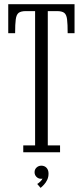

<svg xmlns="http://www.w3.org/2000/svg" viewBox="-20 -720 392 908"><path d="M90 0V-32.5H146V-667.5H103Q79 -667.5 68.2 -659.2Q57.5 -651 54.5 -628.2Q51.5 -605.5 51.5 -563H19V-700H332.5V-563H300Q300 -605.5 297.2 -628.2Q294.5 -651 283.8 -659.2Q273 -667.5 249 -667.5H206V-32.5H264V0ZM172 168.5 156 150Q161 147.5 170.2 139Q179.5 130.5 180.5 124Q179.5 125.5 174.5 125.5Q161.5 125.5 152.5 116.5Q143.5 107.5 143.5 94.5Q143.5 81 153 72.2Q162.5 63.5 175.5 63.5Q190.5 63.5 200 73.5Q209.5 83.5 209.5 101Q209.5 117.5 203.2 130.5Q197 143.5 188.2 153Q179.5 162.5 172 168.5Z"/></svg>

Font: Imbue Thin 10pt Light
Style: Regular
Weight: 300
Version: Version 1.102